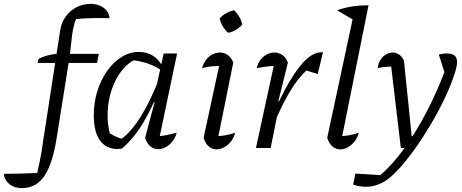

<svg xmlns="http://www.w3.org/2000/svg" viewBox="-145 -764 2386 991"><path d="M-32 207Q-57 207 -78 197.5Q-99 188 -111.5 170.5Q-124 153 -125 133Q-79 133 -38 132Q3 131 47 129Q54 97 59.5 71.5Q65 46 69.5 19Q74 -8 79 -45L166 -609Q172 -648 194 -678.5Q216 -709 249.5 -726.5Q283 -744 323 -744Q350 -744 371.5 -734.5Q393 -725 406 -708Q419 -691 420 -670Q330 -673 248 -666Q241 -651 237.5 -637Q234 -623 230.5 -604Q227 -585 224 -556Q221 -527 216 -482L147 -49Q126 83 83.5 145Q41 207 -32 207ZM49 -439 54 -460Q75 -471 99 -477.5Q123 -484 150 -486H365L356 -439Z M484 3Q415 13 377 -31.5Q339 -76 339 -169Q339 -235 357.5 -294Q376 -353 408.5 -398.5Q441 -444 483 -470Q525 -496 572 -496Q613 -496 645 -476Q677 -456 694 -419L693 -397Q629 -445 527 -455L561 -460Q518 -443 485 -401.5Q452 -360 432.5 -304Q413 -248 410.5 -185.5Q408 -123 425 -64L404 -86Q427 -72 449 -61Q471 -50 497 -45L474 -41Q529 -79 579.5 -159Q630 -239 678 -362L695 -348Q648 -221 597 -135Q546 -49 484 3ZM672 -25 657 -60Q684 -61 711 -66Q738 -71 767 -79Q760 -53 745 -34Q730 -15 710.5 -4.5Q691 6 671 6Q648 6 630 -9.5Q612 -25 604 -53L653 -236L645 -239L700 -488H769Z M975 -25 960 -60Q990 -61 1017 -65.5Q1044 -70 1069 -79Q1062 -53 1047 -34Q1032 -15 1012.5 -4Q993 7 973 7Q949 7 931.5 -9Q914 -25 906 -53L994 -461L1007 -424Q972 -424 947.5 -421.5Q923 -419 898 -412Q905 -438 919 -456Q933 -474 952 -483.5Q971 -493 991 -493Q1013 -493 1031 -480Q1049 -467 1059 -441ZM1064 -711Q1079 -696 1090.5 -676.5Q1102 -657 1105 -637Q1092 -621 1072.5 -609.5Q1053 -598 1032 -595Q1016 -609 1004.5 -628.5Q993 -648 989 -669Q1003 -685 1023 -696Q1043 -707 1064 -711Z M1176 0 1276 -461 1288 -424Q1260 -424 1235.5 -421Q1211 -418 1180 -412Q1186 -438 1200 -456Q1214 -474 1233 -483.5Q1252 -493 1272 -493Q1294 -493 1312.5 -480Q1331 -467 1341 -441L1292 -243L1300 -240L1252 0ZM1267 -119 1255 -151Q1306 -271 1352.5 -348.5Q1399 -426 1441 -462Q1483 -498 1522 -494L1495 -382L1436 -400Q1393 -360 1351.5 -291.5Q1310 -223 1267 -119Z M1683 -659 1595 -711Q1631 -724 1672 -730.5Q1713 -737 1757 -736ZM1614 -25 1598 -60Q1628 -61 1655 -65.5Q1682 -70 1707 -79Q1700 -53 1685 -34Q1670 -15 1651 -4Q1632 7 1611 7Q1588 7 1570 -9Q1552 -25 1544 -53L1686 -716L1757 -736Z M1678 189 1689 132 1818 140Q1866 99 1913.5 39Q1961 -21 2005.5 -95Q2050 -169 2089 -251.5Q2128 -334 2159 -419L2160 -357L2120 -482Q2139 -488 2162 -488Q2188 -488 2201 -477.5Q2214 -467 2214 -443Q2214 -420 2199 -376Q2179 -316 2147 -249.5Q2115 -183 2075.5 -117Q2036 -51 1994.5 7Q1953 65 1913.5 108Q1874 151 1842 171Q1795 200 1744 200Q1712 200 1678 189ZM1924 0 1869 -463 1893 -421Q1854 -420 1836.5 -418Q1819 -416 1805 -412Q1807 -437 1818.5 -455Q1830 -473 1847 -483Q1864 -493 1882 -493Q1900 -493 1915.5 -482Q1931 -471 1940 -451L1980 -61H2014L1974 -2Z"/></svg>

Font: Piazzolla Thin
Style: Italic
Weight: 400
Italic angle: -11.3°
Version: Version 2.005